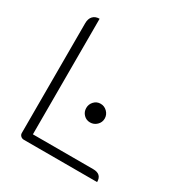

<svg xmlns="http://www.w3.org/2000/svg" viewBox="-166 -832 904 954"><g transform="rotate(30 285.5 -354.5)"><path d="M80 -24V-654Q80 -680 93.5 -694.5Q107 -709 131 -709V-46H477Q526 -46 526 0H106Q95 0 87.5 -7Q80 -14 80 -24ZM295 -292Q295 -314 310 -330Q325 -346 347 -346Q369 -346 385 -330Q401 -314 401 -292Q401 -270 385 -254.5Q369 -239 347 -239Q325 -239 310 -254.5Q295 -270 295 -292Z"/></g></svg>

Font: K2D Thin
Style: Regular
Weight: 100
Designer: Katatrad Aksorn Co.,Ltd.
Foundry: Cadson Demak Co.,Ltd.
Version: Version 1.000; ttfautohint (v1.6)